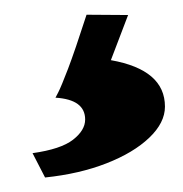

<svg xmlns="http://www.w3.org/2000/svg" viewBox="-20 -43 250 262"><path d="M205.1 102.5Q205.1 124.5 183.6 145Q162.1 165.5 125.2 179.9Q88.4 194.3 41.5 199.2L24.4 166Q63 160.6 79.6 147.7Q96.2 134.8 96.2 120.1Q96.2 92.8 55.7 90.3Q55.7 90.3 59.6 82.8Q63.5 75.2 72.8 51Q82 26.9 98.1 -22.9L154.8 -22.5L131.3 39.1Q205.1 52.2 205.1 102.5Z"/></svg>

Font: Dai Banna SIL SemiBold
Style: Regular
Weight: 600
Designer: Victor Gaultney
Foundry: SIL International
Version: Version 4.000